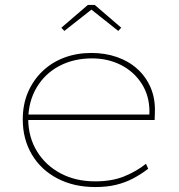

<svg xmlns="http://www.w3.org/2000/svg" viewBox="-20 -746 723 776"><path d="M365 10Q278 10 211.5 -25Q145 -60 108.5 -122Q72 -184 72 -263Q72 -324 93 -373Q114 -422 151.5 -458Q189 -494 239.5 -513Q290 -532 349 -532Q405 -532 452.5 -515.5Q500 -499 535 -467.5Q570 -436 589 -391.5Q608 -347 606 -291L605 -261H84V-283H594L583 -270L584 -295Q584 -359 552.5 -408Q521 -457 468.5 -483.5Q416 -510 352 -510Q278 -510 220 -479.5Q162 -449 128.5 -393Q95 -337 94 -263Q95 -190 130 -133.5Q165 -77 225.5 -45Q286 -13 365 -13Q432 -13 481.5 -33Q531 -53 570 -84L579 -64Q549 -41 517.5 -24.5Q486 -8 449 1Q412 10 365 10ZM240 -621 228 -634 335 -726H363L470 -634L458 -621L342 -713H357Z"/></svg>

Font: Lexend Exa Thin
Style: Regular
Weight: 250
Designer: Bonnie Shaver-Troup, Thomas Jockin
Foundry: Lexend
Version: Version 1.007